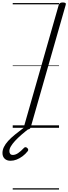

<svg xmlns="http://www.w3.org/2000/svg" viewBox="-103 -1035 554 1555"><path d="M113 14Q99 14 93 9.5Q87 5 90 -6L373 -996Q377 -1006 384 -1010.5Q391 -1015 406 -1015Q420 -1015 426.5 -1010.5Q433 -1006 429 -995L146 -5Q143 5 136 9.5Q129 14 113 14ZM-18 267Q-48 267 -65.5 250Q-83 233 -83 204Q-83 180 -71.5 156Q-60 132 -37.5 107Q-15 82 19 54.5Q53 27 98 -7L139 -3V1Q101 30 70.5 56.5Q40 83 18.5 106.5Q-3 130 -15 150.5Q-27 171 -27 189Q-27 203 -20 211.5Q-13 220 0 220Q21 220 43 205.5Q65 191 91 163Q95 158 102.5 157Q110 156 118 164Q125 170 125.5 177Q126 184 121 190Q103 213 79.5 230.5Q56 248 31.5 257.5Q7 267 -18 267ZM0 490H375V500H0ZM0 -20H375V0H0ZM0 -505H375V-500H0ZM0 -1010H375V-1000H0Z"/></svg>

Font: Playwrite AU NSW Guides
Style: Regular
Weight: 400
Designer: Veronika Burian, José Scaglione
Foundry: TypeTogether
Version: Version 1.003